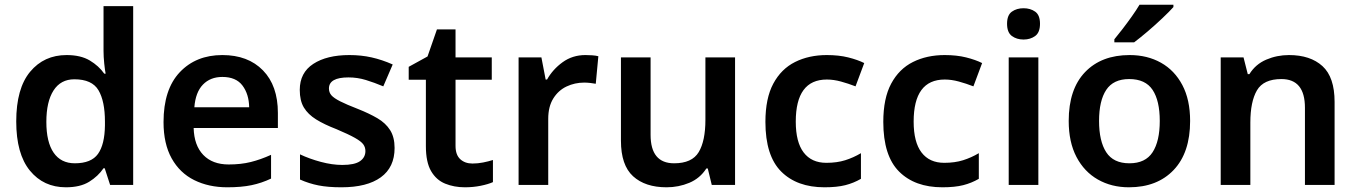

<svg xmlns="http://www.w3.org/2000/svg" viewBox="-20 -786 5769 816"><path d="M260 10Q165 10 107 -61Q49 -132 49 -270Q49 -410 108 -481Q167 -552 263 -552Q323 -552 361.5 -529Q400 -506 423 -473H429Q426 -487 423 -516Q420 -545 420 -570V-760H546V0H448L425 -71H420Q397 -37 359 -13.5Q321 10 260 10ZM298 -92Q368 -92 396.5 -132Q425 -172 426 -253V-269Q426 -356 398.5 -402.5Q371 -449 296 -449Q238 -449 207.5 -401.5Q177 -354 177 -268Q177 -182 208 -137Q239 -92 298 -92Z M925 -552Q1034 -552 1097.5 -487Q1161 -422 1161 -306V-242H803Q805 -168 844 -127.5Q883 -87 952 -87Q1004 -87 1046 -97.5Q1088 -108 1132 -128V-27Q1092 -8 1049 1Q1006 10 946 10Q867 10 805.5 -20.5Q744 -51 709.5 -113Q675 -175 675 -267Q675 -406 744 -479Q813 -552 925 -552ZM925 -459Q874 -459 842.5 -426.5Q811 -394 806 -330H1039Q1038 -386 1010.5 -422.5Q983 -459 925 -459Z M1657 -157Q1657 -75 1598.5 -32.5Q1540 10 1431 10Q1374 10 1333.5 2Q1293 -6 1255 -23V-130Q1295 -111 1343.5 -98Q1392 -85 1435 -85Q1487 -85 1510 -101Q1533 -117 1533 -144Q1533 -160 1524 -172.5Q1515 -185 1488.5 -200Q1462 -215 1410 -237Q1358 -257 1323.5 -278.5Q1289 -300 1271.5 -329Q1254 -358 1254 -404Q1254 -477 1311.5 -514.5Q1369 -552 1465 -552Q1515 -552 1559.5 -542Q1604 -532 1649 -512L1609 -419Q1571 -435 1535 -446Q1499 -457 1461 -457Q1378 -457 1378 -410Q1378 -393 1388.5 -381Q1399 -369 1425.5 -355.5Q1452 -342 1501 -323Q1549 -304 1584 -283.5Q1619 -263 1638 -233Q1657 -203 1657 -157Z M1988 -91Q2011 -91 2033.5 -95.5Q2056 -100 2075 -106V-12Q2055 -3 2023 3.5Q1991 10 1956 10Q1910 10 1872 -5.5Q1834 -21 1812 -59Q1790 -97 1790 -165V-447H1717V-502L1797 -546L1837 -661H1916V-542H2070V-447H1916V-166Q1916 -128 1936 -109.5Q1956 -91 1988 -91Z M2468 -552Q2481 -552 2496.5 -551Q2512 -550 2523 -547L2512 -430Q2502 -432 2488 -433.5Q2474 -435 2463 -435Q2423 -435 2388 -418.5Q2353 -402 2331.5 -367.5Q2310 -333 2310 -281V0H2184V-542H2281L2299 -448H2305Q2329 -491 2371 -521.5Q2413 -552 2468 -552Z M3104 -542V0H3005L2988 -70H2982Q2955 -28 2909.5 -9Q2864 10 2813 10Q2722 10 2670.5 -37Q2619 -84 2619 -188V-542H2745V-213Q2745 -92 2845 -92Q2921 -92 2949.5 -139.5Q2978 -187 2978 -277V-542Z M3484 10Q3367 10 3300 -57Q3233 -124 3233 -268Q3233 -368 3266.5 -430.5Q3300 -493 3359 -522.5Q3418 -552 3494 -552Q3545 -552 3585 -542Q3625 -532 3653 -518L3616 -419Q3585 -431 3554 -439.5Q3523 -448 3494 -448Q3362 -448 3362 -269Q3362 -182 3395.5 -138Q3429 -94 3492 -94Q3537 -94 3572 -105Q3607 -116 3639 -135V-26Q3608 -8 3572.5 1Q3537 10 3484 10Z M3985 10Q3868 10 3801 -57Q3734 -124 3734 -268Q3734 -368 3767.5 -430.5Q3801 -493 3860 -522.5Q3919 -552 3995 -552Q4046 -552 4086 -542Q4126 -532 4154 -518L4117 -419Q4086 -431 4055 -439.5Q4024 -448 3995 -448Q3863 -448 3863 -269Q3863 -182 3896.5 -138Q3930 -94 3993 -94Q4038 -94 4073 -105Q4108 -116 4140 -135V-26Q4109 -8 4073.5 1Q4038 10 3985 10Z M4330 -751Q4359 -751 4379.5 -736.5Q4400 -722 4400 -685Q4400 -648 4379.5 -633Q4359 -618 4330 -618Q4301 -618 4280.5 -633Q4260 -648 4260 -685Q4260 -722 4280.5 -736.5Q4301 -751 4330 -751ZM4393 -542V0H4267V-542Z M5038 -272Q5038 -137 4968 -63.5Q4898 10 4778 10Q4704 10 4646 -23Q4588 -56 4555 -119Q4522 -182 4522 -272Q4522 -407 4591.5 -479.5Q4661 -552 4781 -552Q4856 -552 4914 -519.5Q4972 -487 5005 -424.5Q5038 -362 5038 -272ZM4651 -272Q4651 -186 4681.5 -139Q4712 -92 4780 -92Q4848 -92 4878.5 -139Q4909 -186 4909 -272Q4909 -358 4878.5 -404Q4848 -450 4779 -450Q4712 -450 4681.5 -404Q4651 -358 4651 -272ZM4967 -756Q4951 -738 4920.5 -709Q4890 -680 4857 -652Q4824 -624 4800 -606H4716V-619Q4731 -637 4751 -663Q4771 -689 4790.5 -716.5Q4810 -744 4823 -766H4967Z M5458 -552Q5549 -552 5600.5 -505Q5652 -458 5652 -353V0H5526V-328Q5526 -450 5426 -450Q5350 -450 5322 -402Q5294 -354 5294 -265V0H5168V-542H5265L5283 -471H5290Q5316 -513 5361.5 -532.5Q5407 -552 5458 -552Z"/></svg>

Font: Noto Sans Malayalam SemiBold
Style: Regular
Weight: 600
Designer: Jelle Bosma - Monotype Design Team
Foundry: Monotype Imaging Inc.
Version: Version 2.104; ttfautohint (v1.8.4.7-5d5b)